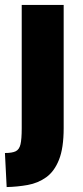

<svg xmlns="http://www.w3.org/2000/svg" viewBox="-20 -748 337 778"><path d="M0 -128Q29 -128 43.5 -135Q58 -142 63 -163Q68 -184 68 -228V-728H238V-229Q238 -148 219 -100.5Q200 -53 167 -29.5Q134 -6 92.5 1.5Q51 9 7 10Z"/></svg>

Font: Murecho
Style: Bold
Weight: 700
Designer: Neil Summerour
Foundry: Positype
Version: Version 1.010; ttfautohint (v1.8.3)